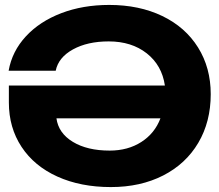

<svg xmlns="http://www.w3.org/2000/svg" viewBox="-20 -746 889 779"><path d="M423 -726Q545 -726 638.5 -681Q732 -636 783.5 -553.5Q835 -471 835 -364Q835 -252 784.5 -166.5Q734 -81 642 -34Q550 13 430 13Q307 13 213 -29.5Q119 -72 67.5 -150Q16 -228 16 -330V-399H649Q637 -481 575.5 -529.5Q514 -578 421 -578Q335 -578 276 -545.5Q217 -513 206 -459H15Q29 -538 85 -598.5Q141 -659 228.5 -692.5Q316 -726 423 -726ZM425 -135Q499 -135 553.5 -170Q608 -205 631 -266H209Q217 -206 275.5 -170.5Q334 -135 425 -135Z"/></svg>

Font: Non Bureau Extended
Style: Bold
Weight: 700
Width: 7
Designer: Jona Saucedo
Foundry: Non Foundry
Version: Version 1.000; ttfautohint (v1.8.4)